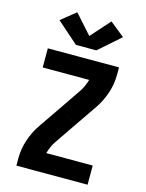

<svg xmlns="http://www.w3.org/2000/svg" viewBox="-143 -1077 885 1162"><g transform="rotate(15 300.0 -496.0)"><path d="M360 -334 356 -336 240 -401 330 -533Q343 -551 352.5 -572Q362 -593 368 -615H77V-735H523V-689Q523 -629 503.5 -571.5Q484 -514 450 -465ZM77 0V-46Q77 -106 96.5 -163.5Q116 -221 150 -270L240 -401L320 -356L356 -336L360 -334L270 -202Q257 -184 247.5 -163Q238 -142 232 -120H523V0ZM236 -799 101 -918 193 -992 300 -872 407 -992 499 -918 364 -799Z"/></g></svg>

Font: Iosevka Curly Heavy Extended
Style: Regular
Weight: 900
Width: 7
Monospace: yes
Designer: Belleve Invis
Foundry: Belleve Invis
Version: Version 11.1.0; ttfautohint (v1.8.3)